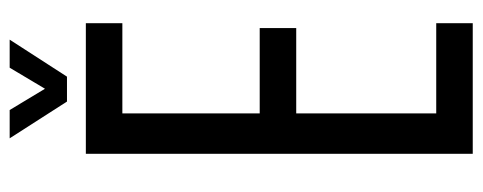

<svg xmlns="http://www.w3.org/2000/svg" viewBox="-320 -678 998 397"><g transform="rotate(-90 178.5 -479.0)"><path d="M59.5 0V-800H329.5V-724.5H143V-440.5H319.5V-365H143V-75.5H329.5V0ZM167.5 -839 91.5 -957.5H150L194 -884.5L237.5 -957.5H295.5L219 -839Z"/></g></svg>

Font: Big Shoulders
Style: Regular
Weight: 400
Designer: Patric King
Foundry: XO Type Co
Version: Version 2.002